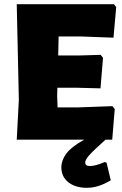

<svg xmlns="http://www.w3.org/2000/svg" viewBox="-20 -667 581 917"><path d="M517 -160 528 -146 516 0H484Q426 52 406.5 74Q387 96 387 109Q387 126 409 126Q436 126 480 107L489 110L509 194Q450 230 395 230Q340 230 306.5 203.5Q273 177 273 132Q273 99 296.5 67Q320 35 382 0H60L70 -190L60 -647H524L535 -633L522 -487L363 -493H260L258 -402H357L461 -405L472 -391L460 -245L344 -248H254L253 -210L255 -154H351Z"/></svg>

Font: Luna Sans Black
Style: Regular
Weight: 900
Designer: Juan Pablo del Peral
Foundry: Huerta Tipografica
Version: Version 2.001; ttfautohint (v1.5)